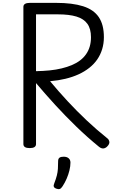

<svg xmlns="http://www.w3.org/2000/svg" viewBox="-20 -1018 810 1338"><path d="M187 14Q165 14 154 7Q143 0 143 -14V-970Q143 -984 154.5 -991Q166 -998 188 -998H371Q485 -998 559 -974.5Q633 -951 668.5 -898.5Q704 -846 704 -759Q704 -715 692 -675.5Q680 -636 657.5 -603.5Q635 -571 602 -545Q569 -519 527.5 -500Q486 -481 436 -469Q386 -457 329 -452Q387 -382 451 -313Q515 -244 584 -179Q653 -114 728 -54Q739 -46 742 -30.5Q745 -15 726 4Q713 16 699 16.5Q685 17 670 5Q589 -61 512.5 -135Q436 -209 365.5 -286Q295 -363 231 -439V-14Q231 0 220 7Q209 14 187 14ZM231 -522Q282 -523 326.5 -527.5Q371 -532 410 -541.5Q449 -551 481 -564.5Q513 -578 538 -597Q563 -616 580 -640.5Q597 -665 605.5 -694.5Q614 -724 614 -759Q614 -817 589 -852Q564 -887 513 -902.5Q462 -918 383 -918H231ZM370 296Q358 291 355 282.5Q352 274 358 260Q370 229 376 205.5Q382 182 383.5 158.5Q385 135 385 105Q385 88 394.5 81Q404 74 423 74Q446 74 458.5 85Q471 96 471 115Q471 140 464 169Q457 198 444.5 227Q432 256 416 280Q406 296 396 299Q386 302 370 296Z"/></svg>

Font: Playwrite NG Modern
Style: Regular
Weight: 400
Designer: Veronika Burian, José Scaglione
Foundry: TypeTogether
Version: Version 1.002